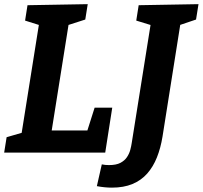

<svg xmlns="http://www.w3.org/2000/svg" viewBox="-21 -724 962 911"><path d="M428 -213.2H511.6L478.3 0H-1.2L10.4 -73L98.6 -98.6L79.4 -78.3L166 -622.3L180.9 -600.2L98 -626.3L109.5 -699.3L395.2 -704.3L383.6 -631.3L289.2 -600.9L306.8 -622.6L219.5 -74.5L204.9 -104.9H410.2L386.2 -81.6ZM637 -699.3 920.8 -704.3 909.2 -631.3 819.2 -600.9 836.8 -622.6 750.2 -76.5Q741.4 -22 723.6 22.7Q705.8 67.4 677.4 99.6Q648.9 131.8 607.4 149.1Q565.9 166.3 510.3 166.3Q475.3 166.3 438.6 159.2L462 55.9Q470 57.6 478.7 58.5Q487.4 59.3 496 59.3Q530.3 59.3 550.4 48.7Q570.5 38 581.4 21.6Q592.4 5.1 597.2 -13.1Q602 -31.2 604 -45.5L696 -622.6L710.5 -600.2L625.5 -626.3Z"/></svg>

Font: Bitter Thin
Style: Italic
Weight: 100
Italic angle: -9°
Designer: Sol Matas, and Bitter project Authors
Foundry: Sol Matas
Version: Version 2.002